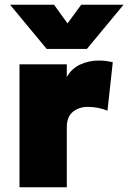

<svg xmlns="http://www.w3.org/2000/svg" viewBox="-20 -792 542 812"><path d="M62.5 0V-520H262.5V-466Q282 -501.5 318.5 -518.8Q355 -536 399 -536Q417.5 -536 430.8 -533.8Q444 -531.5 457 -529L434.5 -324Q416 -331.5 394.8 -335.8Q373.5 -340 352.5 -340Q313.5 -340 288 -319Q262.5 -298 262.5 -253V0ZM177.5 -585 22.5 -772H208.5L265.5 -693L323.5 -772H502.5L347.5 -585Z"/></svg>

Font: Geologica Black
Style: Regular
Weight: 900
Designer: Sindre Bremnes, Frode Helland
Foundry: Monokrom Skriftforlag AS
Version: Version 1.010;gftools[0.9.28]